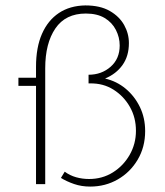

<svg xmlns="http://www.w3.org/2000/svg" viewBox="-20 -680 610 709"><path d="M113 -433Q113 -505 135 -555Q157 -605 197.5 -632Q238 -659 295 -660Q350 -660 385.5 -639.5Q421 -619 438.5 -587.5Q456 -556 456 -521Q456 -473 432.5 -440Q409 -407 368 -390Q411 -380 444 -352.5Q477 -325 496.5 -285Q516 -245 516 -196Q516 -137 488.5 -90.5Q461 -44 415 -17.5Q369 9 313 9Q281 9 253.5 -0.5Q226 -10 205 -23L219 -46Q238 -32 261 -25.5Q284 -19 309 -19Q358 -19 397 -43.5Q436 -68 459 -108.5Q482 -149 482 -197Q482 -246 459.5 -285.5Q437 -325 399 -349Q361 -373 312 -372H307V-404Q355 -404 388.5 -433.5Q422 -463 422 -512Q422 -542 408 -569.5Q394 -597 366.5 -613.5Q339 -630 297 -630Q222 -630 184.5 -575Q147 -520 147 -428V0H113V-363H48V-393H113Z"/></svg>

Font: Josefin Sans ExtraLight
Style: Regular
Weight: 250
Designer: Santiago Orozco
Foundry: Typemade
Version: Version 2.000